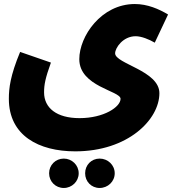

<svg xmlns="http://www.w3.org/2000/svg" viewBox="-20 -664 865 954"><path d="M24 -173C24 10 173 88 354 88C616 88 772 -70 772 -201C772 -313 552 -347 552 -399C552 -426 591 -484 654 -484C682 -484 720 -469 749 -452L815 -592C770 -619 713 -644 650 -644C483 -644 374 -484 374 -370C374 -233 579 -213 579 -173C579 -133 497 -77 375 -77C261 -77 199 -128 199 -205C199 -243 205 -275 233 -353L80 -406C31 -288 24 -226 24 -173ZM475 270C516 270 550 238 550 197C550 156 516 124 475 124C434 124 403 156 403 197C403 238 434 270 475 270ZM297 270C337 270 371 238 371 197C371 156 337 124 297 124C256 124 224 156 224 197C224 238 256 270 297 270Z"/></svg>

Font: Noto Sans Arabic UI SmCn Bk
Style: Regular
Weight: 900
Width: 4
Designer: Monotype Design Team, Nadine Chahine and Nizar Qandah
Foundry: Monotype Imaging Inc.
Version: Version 2.010